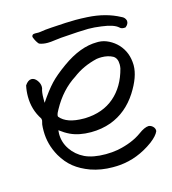

<svg xmlns="http://www.w3.org/2000/svg" viewBox="-90 -631 639 715"><g transform="rotate(-15 229.5 -274.0)"><path d="M311 -555.7Q380.9 -551.8 433.6 -523.4Q446.8 -518.1 450.2 -504.9Q451.7 -492.2 438.5 -481.9Q423.3 -480 416.5 -487.3Q399.9 -502.9 353 -508.8Q325.7 -512.7 302.7 -512.7Q274.9 -512.7 196.3 -506.8Q190.4 -505.9 184.6 -505.4Q178.7 -504.9 175.5 -504.4Q172.4 -503.9 171.4 -503.9Q155.3 -501.5 144 -501.5Q124.5 -501.5 111.3 -507.3Q102.1 -517.1 95.7 -533.7Q93.3 -537.6 95.2 -541.7Q97.2 -545.9 101.1 -546.9Q107.4 -547.9 114.3 -547.4Q121.1 -546.9 127.4 -547.9Q147 -551.3 171.4 -552.7Q235.4 -557.1 265.6 -557.1Q286.6 -557.1 311 -555.7ZM327.6 -456.1Q347.2 -455.6 366.5 -445.8Q385.7 -436 399.9 -420.9Q430.2 -388.2 431.2 -339.4V-337.9Q431.2 -293.9 395 -237.3Q355 -175.3 291.5 -151.4Q254.9 -138.2 213.9 -138.2Q168 -138.2 134.8 -153.8Q117.2 -162.1 97.7 -176.8Q96.7 -167 96.7 -163.1Q96.7 -129.9 115.5 -102.3Q134.3 -74.7 165.5 -59.6Q196.8 -44.9 245.6 -44.9Q270 -44.9 292 -48.8Q349.6 -60.1 387.2 -87.4Q410.2 -104.5 426.3 -105Q435.5 -104 442.4 -97.2Q449.2 -90.3 449.2 -82Q449.2 -81.5 449 -80.3Q448.7 -79.1 448.7 -78.6Q441.9 -62.5 416.5 -43Q355 2 285.2 7.8Q275.9 8.8 258.3 8.8Q213.4 8.8 174.3 -4.9Q138.2 -18.1 113.3 -38.1Q88.4 -58.1 70.3 -89.4Q43.9 -136.2 43.9 -188Q43.9 -202.6 44.9 -210.4Q44.9 -213.4 46.6 -219Q48.3 -224.6 48.6 -227.5Q48.8 -230.5 47.4 -235.8Q20.5 -276.4 20.5 -327.1Q20.5 -348.6 24.9 -369.1Q36.6 -386.7 49.8 -386.7Q61.5 -386.7 70.8 -374.5Q80.1 -362.3 80.1 -349.1Q80.1 -345.2 79.6 -343.3Q74.7 -329.6 74.7 -305.7V-296.9V-288.6Q103 -330.6 125 -354Q147 -377.4 185.5 -404.8Q256.8 -456.1 321.3 -456.1ZM304.2 -396.5Q250 -383.8 210.4 -353.5Q154.3 -317.9 118.7 -252.9Q117.7 -251 115.2 -246.3Q112.8 -241.7 111.8 -239.7Q110.8 -237.8 109.6 -232.9Q108.4 -228 109.9 -225.6Q135.3 -194.3 200.7 -194.3H207Q274.9 -196.8 319.1 -234.9Q363.3 -272.9 380.4 -339.4Q381.8 -346.7 381.8 -354.5Q381.8 -378.4 366.7 -387.7Q348.1 -397.9 322.8 -397.9Q313.5 -397.9 304.2 -396.5Z"/></g></svg>

Font: Avessa
Style: Medium
Weight: 500
Designer: Arman Khorramak
Foundry: Arman Khorramak
Version: Version 1.000; ttfautohint (v1.8.1)